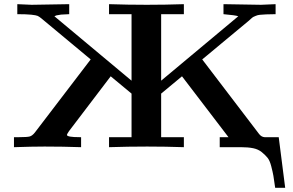

<svg xmlns="http://www.w3.org/2000/svg" viewBox="-20 -706 1406 921"><path d="M47 0V-48H72Q111 -48 123 -51.5Q135 -55 147 -70L415 -421L177 -619Q167 -627 160 -630Q153 -633 130 -635.5Q107 -638 63 -638V-686L132 -683L312 -686V-638L273 -636L250 -632L241 -628L611 -319V-638H503V-686Q593 -683 684 -683Q774 -683 862 -686V-638H753V-319L1123 -628Q1110 -633 1052 -638V-686L1232 -683L1302 -686V-638Q1275 -638 1256.5 -637Q1238 -636 1227 -635Q1216 -634 1207 -630Q1198 -626 1195.5 -625Q1193 -624 1185 -617Q1177 -610 1174 -607Q1097 -543 1044.5 -499.5Q992 -456 975.5 -442Q959 -428 950 -421L1223 -63Q1234 -49 1249 -48H1317L1348 195H1300Q1295 157 1291.5 137.5Q1288 118 1281 91Q1274 64 1263.5 51Q1253 38 1236 24Q1219 10 1194.5 5Q1170 0 1136 0H1034V-48H1076L853 -340L753 -257V-48H862V0Q774 -3 686 -3Q594 -3 503 0V-48H611V-257L511 -340L311 -77Q301 -62 301 -59Q301 -48 362 -48H369V0Q282 -3 194 -3Q136 -3 47 0Z"/></svg>

Font: CMU Serif
Style: Bold
Weight: 700
Version: Version 0.7.0